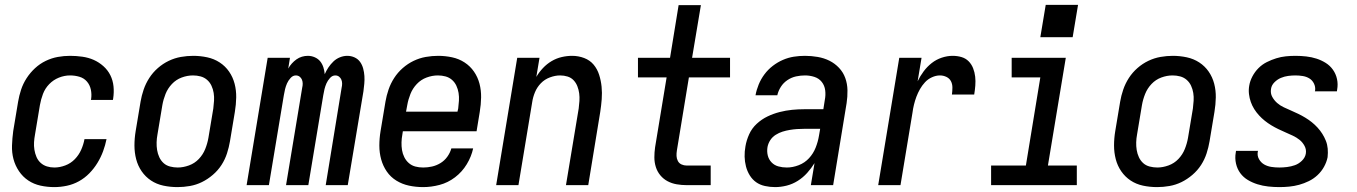

<svg xmlns="http://www.w3.org/2000/svg" viewBox="-20 -756 5540 784"><path d="M202 8Q173 8 145.5 2Q118 -4 95.5 -19Q73 -34 57.5 -57Q42 -80 35 -106.5Q28 -133 29 -162Q30 -191 34 -221L54 -341Q58 -365 66 -389.5Q74 -414 88.5 -436.5Q103 -459 123 -477.5Q143 -496 167 -507.5Q191 -519 216 -523.5Q241 -528 266 -528Q291 -528 316 -524.5Q341 -521 362.5 -511.5Q384 -502 402 -486Q420 -470 430.5 -449Q441 -428 443.5 -403.5Q446 -379 442 -353Q442 -352 441.5 -350.5Q441 -349 441 -348H351Q351 -348 351.5 -349Q352 -350 352 -351Q355 -371 351 -390Q347 -409 335 -423Q323 -437 304.5 -442.5Q286 -448 266 -448Q243 -448 220.5 -439Q198 -430 181 -412.5Q164 -395 155.5 -372.5Q147 -350 143 -327L123 -207Q120 -191 119 -175.5Q118 -160 120.5 -144.5Q123 -129 129 -115Q135 -101 146 -91Q157 -81 171.5 -76.5Q186 -72 202 -72Q224 -72 246.5 -80.5Q269 -89 285.5 -106Q302 -123 311.5 -144.5Q321 -166 325 -188H415Q410 -163 401 -138.5Q392 -114 378 -91Q364 -68 345 -48.5Q326 -29 302.5 -16Q279 -3 253 2.5Q227 8 202 8Z M705 8Q675 8 647 2Q619 -4 596.5 -19Q574 -34 558.5 -56.5Q543 -79 536 -106Q529 -133 529 -162Q529 -191 534 -221L554 -341Q558 -365 566.5 -390Q575 -415 589.5 -437.5Q604 -460 624.5 -478Q645 -496 669 -507.5Q693 -519 718.5 -523.5Q744 -528 769 -528Q798 -528 826 -522Q854 -516 877 -501Q900 -486 915.5 -463.5Q931 -441 938 -414Q945 -387 944.5 -358Q944 -329 939 -299L919 -179Q915 -155 907 -130Q899 -105 884.5 -82.5Q870 -60 849 -42Q828 -24 804.5 -12.5Q781 -1 755.5 3.5Q730 8 705 8ZM706 -72Q728 -72 751.5 -80.5Q775 -89 792 -107Q809 -125 818 -147.5Q827 -170 831 -193L851 -313Q853 -329 854 -345Q855 -361 852.5 -376.5Q850 -392 843.5 -406Q837 -420 825.5 -430Q814 -440 799 -444Q784 -448 768 -448Q745 -448 722 -439.5Q699 -431 682 -413Q665 -395 656 -372.5Q647 -350 643 -327L623 -207Q620 -191 619.5 -175Q619 -159 621.5 -143.5Q624 -128 630.5 -114Q637 -100 648 -90Q659 -80 674.5 -76Q690 -72 706 -72Z M987 0 1073 -520H1164L1157 -476Q1163 -487 1171.5 -496.5Q1180 -506 1190.5 -513.5Q1201 -521 1213 -524.5Q1225 -528 1237 -528Q1237 -528 1237 -528Q1237 -528 1237 -528Q1252 -528 1265.5 -522Q1279 -516 1287.5 -505.5Q1296 -495 1300.5 -481Q1305 -467 1306 -453Q1312 -467 1321 -480.5Q1330 -494 1341.5 -505Q1353 -516 1368 -522Q1383 -528 1398 -528Q1414 -528 1428 -521.5Q1442 -515 1450.5 -503Q1459 -491 1463 -476Q1467 -461 1468 -445.5Q1469 -430 1467.5 -414Q1466 -398 1464 -383L1400 0H1310L1375 -398Q1377 -406 1377 -414.5Q1377 -423 1374 -430.5Q1371 -438 1364.5 -443Q1358 -448 1349 -448Q1337 -448 1327.5 -437.5Q1318 -427 1313 -415.5Q1308 -404 1305 -392Q1302 -380 1300 -367L1239 0H1148L1214 -398Q1216 -406 1216 -414.5Q1216 -423 1213 -430.5Q1210 -438 1203.5 -443Q1197 -448 1188 -448Q1176 -448 1166.5 -437.5Q1157 -427 1152 -415.5Q1147 -404 1144 -392Q1141 -380 1139 -367L1078 0Z M1708 8Q1678 8 1650 2Q1622 -4 1598.5 -18.5Q1575 -33 1559.5 -55.5Q1544 -78 1536.5 -105Q1529 -132 1529 -161.5Q1529 -191 1534 -221L1554 -341Q1558 -365 1566.5 -390Q1575 -415 1589.5 -437.5Q1604 -460 1624.5 -478Q1645 -496 1669 -507.5Q1693 -519 1718.5 -523.5Q1744 -528 1769 -528Q1798 -528 1826 -522Q1854 -516 1877 -501Q1900 -486 1915.5 -463.5Q1931 -441 1938 -414Q1945 -387 1944.5 -358Q1944 -329 1939 -299L1926 -220H1625L1623 -207Q1620 -191 1619.5 -175Q1619 -159 1621.5 -143.5Q1624 -128 1631 -114Q1638 -100 1649.5 -90Q1661 -80 1676 -76Q1691 -72 1708 -72Q1726 -72 1744 -76Q1762 -80 1778.5 -90Q1795 -100 1806.5 -116Q1818 -132 1823 -150H1912Q1905 -117 1886 -85.5Q1867 -54 1838 -32Q1809 -10 1775 -1Q1741 8 1708 8ZM1638 -300H1848L1851 -313Q1853 -329 1854 -345Q1855 -361 1852.5 -376.5Q1850 -392 1843.5 -406Q1837 -420 1825.5 -430Q1814 -440 1799 -444Q1784 -448 1768 -448Q1745 -448 1722 -439.5Q1699 -431 1682 -413Q1665 -395 1656 -372.5Q1647 -350 1643 -327Z M2006 0 2092 -520H2183L2170 -442Q2181 -461 2197 -478Q2213 -495 2232.5 -506.5Q2252 -518 2273.5 -523Q2295 -528 2316 -528Q2342 -528 2365.5 -519Q2389 -510 2404 -492Q2419 -474 2426.5 -450.5Q2434 -427 2436.5 -402Q2439 -377 2437 -351Q2435 -325 2431 -299L2382 0H2291L2343 -313Q2345 -328 2346 -344Q2347 -360 2345 -375Q2343 -390 2337.5 -404Q2332 -418 2322 -428.5Q2312 -439 2297.5 -443.5Q2283 -448 2267 -448Q2247 -448 2225.5 -440Q2204 -432 2188.5 -416Q2173 -400 2164.5 -379.5Q2156 -359 2153 -338L2097 0Z M2784 0Q2763 0 2743 -3.5Q2723 -7 2706 -16Q2689 -25 2676.5 -40Q2664 -55 2658 -74Q2652 -93 2652 -113.5Q2652 -134 2655 -155L2702 -440H2585V-520H2716L2751 -735H2842L2806 -520H2961V-440H2793L2744 -142Q2742 -130 2742.5 -119Q2743 -108 2748 -98.5Q2753 -89 2763 -84.5Q2773 -80 2784 -80H2882V0Z M3145 8Q3124 8 3103.5 3.5Q3083 -1 3067.5 -12Q3052 -23 3041.5 -40Q3031 -57 3026 -76.5Q3021 -96 3020.5 -116.5Q3020 -137 3024 -159Q3028 -183 3039 -207.5Q3050 -232 3070 -250.5Q3090 -269 3114 -280.5Q3138 -292 3163.5 -298.5Q3189 -305 3214 -307.5Q3239 -310 3264 -310H3342L3348 -348Q3352 -368 3349.5 -387.5Q3347 -407 3335.5 -421.5Q3324 -436 3305.5 -442Q3287 -448 3267 -448Q3249 -448 3230.5 -444Q3212 -440 3195.5 -429Q3179 -418 3168.5 -401.5Q3158 -385 3154 -367H3065Q3069 -389 3078 -411Q3087 -433 3101.5 -452.5Q3116 -472 3135.5 -487Q3155 -502 3177 -511.5Q3199 -521 3221.5 -524.5Q3244 -528 3267 -528Q3293 -528 3319 -523.5Q3345 -519 3367 -508Q3389 -497 3406 -479Q3423 -461 3431.5 -437.5Q3440 -414 3440.5 -387.5Q3441 -361 3437 -335L3382 0H3291L3306 -90Q3293 -69 3276 -50Q3259 -31 3237.5 -17.5Q3216 -4 3192 2Q3168 8 3145 8ZM3193 -72Q3217 -72 3241.5 -81.5Q3266 -91 3283.5 -110Q3301 -129 3310.5 -153Q3320 -177 3324 -201L3329 -230H3264Q3249 -230 3234.5 -229Q3220 -228 3205 -225.5Q3190 -223 3175.5 -218.5Q3161 -214 3147.5 -205.5Q3134 -197 3125.5 -184Q3117 -171 3114 -156Q3111 -138 3115 -121.5Q3119 -105 3130.5 -93Q3142 -81 3158.5 -76.5Q3175 -72 3193 -72Z M3566 0 3652 -520H3743L3727 -424Q3737 -445 3751.5 -464.5Q3766 -484 3784.5 -498.5Q3803 -513 3825.5 -520.5Q3848 -528 3870 -528Q3889 -528 3906 -523Q3923 -518 3935 -506Q3947 -494 3953.5 -477.5Q3960 -461 3962 -443Q3964 -425 3962.5 -406.5Q3961 -388 3958 -370H3867Q3869 -384 3869 -398.5Q3869 -413 3863 -424.5Q3857 -436 3844.5 -442Q3832 -448 3818 -448Q3802 -448 3785.5 -440.5Q3769 -433 3757 -420Q3745 -407 3736.5 -392Q3728 -377 3722 -361Q3716 -345 3712 -328.5Q3708 -312 3706 -296L3657 0Z M4027 0V-80H4169L4228 -440H4111V-520H4332L4259 -80H4377V0ZM4228 -604 4250 -736H4382L4360 -604Z M4705 8Q4675 8 4647 2Q4619 -4 4596.5 -19Q4574 -34 4558.5 -56.5Q4543 -79 4536 -106Q4529 -133 4529 -162Q4529 -191 4534 -221L4554 -341Q4558 -365 4566.5 -390Q4575 -415 4589.5 -437.5Q4604 -460 4624.5 -478Q4645 -496 4669 -507.5Q4693 -519 4718.5 -523.5Q4744 -528 4769 -528Q4798 -528 4826 -522Q4854 -516 4877 -501Q4900 -486 4915.5 -463.5Q4931 -441 4938 -414Q4945 -387 4944.5 -358Q4944 -329 4939 -299L4919 -179Q4915 -155 4907 -130Q4899 -105 4884.5 -82.5Q4870 -60 4849 -42Q4828 -24 4804.5 -12.5Q4781 -1 4755.5 3.5Q4730 8 4705 8ZM4706 -72Q4728 -72 4751.5 -80.5Q4775 -89 4792 -107Q4809 -125 4818 -147.5Q4827 -170 4831 -193L4851 -313Q4853 -329 4854 -345Q4855 -361 4852.5 -376.5Q4850 -392 4843.5 -406Q4837 -420 4825.5 -430Q4814 -440 4799 -444Q4784 -448 4768 -448Q4745 -448 4722 -439.5Q4699 -431 4682 -413Q4665 -395 4656 -372.5Q4647 -350 4643 -327L4623 -207Q4620 -191 4619.5 -175Q4619 -159 4621.5 -143.5Q4624 -128 4630.5 -114Q4637 -100 4648 -90Q4659 -80 4674.5 -76Q4690 -72 4706 -72Z M5204 8Q5181 8 5158.5 5.5Q5136 3 5115 -3.5Q5094 -10 5075.5 -21Q5057 -32 5044.5 -49Q5032 -66 5027 -88Q5022 -110 5026 -133Q5026 -134 5026.5 -136Q5027 -138 5027 -140H5117Q5117 -139 5116.5 -138Q5116 -137 5116 -137Q5113 -120 5121 -106Q5129 -92 5142 -84.5Q5155 -77 5171 -74.5Q5187 -72 5204 -72Q5219 -72 5235.5 -74Q5252 -76 5267.5 -81.5Q5283 -87 5296 -99.5Q5309 -112 5312 -128Q5315 -145 5307 -160Q5299 -175 5286.5 -185Q5274 -195 5259 -202Q5244 -209 5229 -215.5Q5214 -222 5199.5 -229Q5185 -236 5171 -244.5Q5157 -253 5144.5 -263Q5132 -273 5121 -285Q5110 -297 5101.5 -310.5Q5093 -324 5087.5 -339.5Q5082 -355 5080 -372Q5078 -389 5081 -406Q5084 -425 5094 -444Q5104 -463 5119 -478Q5134 -493 5153 -502.5Q5172 -512 5191.5 -518Q5211 -524 5230.5 -526Q5250 -528 5270 -528Q5292 -528 5314 -525.5Q5336 -523 5356 -516.5Q5376 -510 5393.5 -499Q5411 -488 5423 -471Q5435 -454 5439.5 -433Q5444 -412 5440 -390Q5440 -388 5439.5 -386.5Q5439 -385 5439 -383H5349Q5349 -384 5349.5 -384.5Q5350 -385 5350 -386Q5352 -401 5345.5 -414.5Q5339 -428 5327 -435.5Q5315 -443 5300 -445.5Q5285 -448 5270 -448Q5255 -448 5240 -446Q5225 -444 5210.5 -438Q5196 -432 5184 -420Q5172 -408 5170 -393Q5167 -375 5175 -360.5Q5183 -346 5195 -335.5Q5207 -325 5222 -318Q5237 -311 5252 -304.5Q5267 -298 5281.5 -291Q5296 -284 5310 -275.5Q5324 -267 5336.5 -257Q5349 -247 5360 -235Q5371 -223 5379.5 -209.5Q5388 -196 5394 -181Q5400 -166 5401.5 -149Q5403 -132 5401 -114Q5397 -94 5386.5 -75Q5376 -56 5360 -41Q5344 -26 5324.5 -16.5Q5305 -7 5285 -1.5Q5265 4 5244.5 6Q5224 8 5204 8Z"/></svg>

Font: Iosevka SS04 Medium Oblique
Style: Regular
Weight: 500
Italic angle: -9°
Monospace: yes
Designer: Belleve Invis
Foundry: Belleve Invis
Version: Version 19.0.0; ttfautohint (v1.8.4)